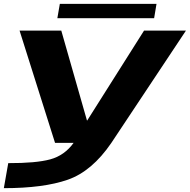

<svg xmlns="http://www.w3.org/2000/svg" viewBox="-31 -745 990 1001"><path d="M256 0H549.5L938.5 -585.5H720L423.5 -116.5H422.5L288.5 -585.5H71ZM-11 236Q196 236 322.2 192Q448.5 148 549.5 0L353 -0.5Q305.5 65.5 231 85.8Q156.5 106 12 105.5ZM268 -650H772.5L785 -725H281Z"/></svg>

Font: Anybody ExtraExpanded
Style: Bold Italic
Weight: 700
Width: 8
Italic angle: -10°
Version: Version 1.113;gftools[0.9.25]